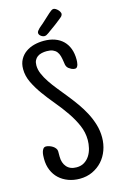

<svg xmlns="http://www.w3.org/2000/svg" viewBox="-133 -915 614 994"><g transform="rotate(-15 174.0 -418.5)"><path d="M332.5 -154.3Q332.5 -118.2 320.8 -85.9Q309.1 -53.7 287.4 -29.5Q265.6 -5.4 234.9 9Q204.1 23.4 166.5 23.4Q133.3 23.4 105.2 12.9Q77.1 2.4 56.6 -16.6Q36.1 -35.6 24.7 -63Q13.2 -90.3 13.2 -124Q13.2 -130.9 13.7 -141.1Q14.2 -151.4 16.8 -160.9Q19.5 -170.4 24.7 -177Q29.8 -183.6 39.6 -183.6Q47.4 -183.6 56.9 -180.4Q66.4 -177.2 74.7 -171.9Q83 -166.5 88.6 -158.9Q94.2 -151.4 94.2 -142.6V-114.3Q94.2 -80.6 112.5 -59.3Q130.9 -38.1 165.5 -38.1Q189.9 -38.1 207.5 -49.3Q225.1 -60.5 236.1 -78.1Q247.1 -95.7 252.2 -117.4Q257.3 -139.2 257.3 -160.2Q257.3 -201.2 240.5 -239.7Q223.6 -278.3 198.2 -315.2Q172.9 -352.1 143.1 -387.7Q113.3 -423.3 87.9 -458.5Q62.5 -493.7 45.7 -528.8Q28.8 -564 28.8 -600.6Q28.8 -630.4 40.8 -652.1Q52.7 -673.8 72.5 -687.7Q92.3 -701.7 117.4 -708.3Q142.6 -714.8 169.4 -714.8Q202.1 -714.8 228 -705.6Q253.9 -696.3 272 -678.7Q290 -661.1 299.6 -635.5Q309.1 -609.9 309.1 -577.1Q309.1 -572.3 308.6 -564.9Q308.1 -557.6 306.2 -550.5Q304.2 -543.5 300.3 -538.3Q296.4 -533.2 289.6 -533.2Q279.8 -533.2 270 -538.1Q261.7 -542.5 256.6 -546.6Q251.5 -550.8 248.5 -555.9Q245.6 -561 244.1 -567.4Q242.7 -573.7 241.7 -583Q239.3 -600.6 235.4 -614.7Q231.4 -628.9 223.6 -638.7Q215.8 -648.4 203.1 -653.8Q190.4 -659.2 170.4 -659.2Q156.2 -659.2 143.3 -656.2Q130.4 -653.3 120.8 -646.5Q111.3 -639.6 105.7 -628.7Q100.1 -617.7 100.1 -601.6Q100.1 -579.1 110.1 -555.7Q120.1 -532.2 136.5 -507.8Q152.8 -483.4 173.6 -457.8Q194.3 -432.1 216.3 -404.8Q238.3 -377.4 259 -348.4Q279.8 -319.3 296.1 -288.1Q312.5 -256.8 322.5 -223.4Q332.5 -189.9 332.5 -154.3ZM151.9 -761.7Q151.9 -766.6 156 -772.5Q160.2 -778.3 165.8 -783.7Q171.4 -789.1 177.2 -793.7Q183.1 -798.3 187 -801.8L234.9 -845.7Q240.7 -850.1 247.3 -855.7Q253.9 -861.3 261.2 -861.3Q266.1 -861.3 272.2 -857.7Q278.3 -854 283.4 -848.9Q288.6 -843.8 292 -837.4Q295.4 -831.1 295.4 -826.2Q295.4 -825.2 295.4 -824.2Q295.4 -823.2 294.4 -822.3Q293 -816.4 288.6 -812Q284.2 -807.6 278.8 -803.7Q263.7 -791.5 255.6 -785.4Q247.6 -779.3 240.7 -774.2Q233.9 -769 225.3 -763.2Q216.8 -757.3 201.7 -746.1Q196.3 -742.2 191.2 -739.7Q186 -737.3 180.2 -737.3Q175.8 -737.3 170.9 -739.3Q166 -741.2 161.6 -744.6Q157.2 -748 154.5 -752.4Q151.9 -756.8 151.9 -761.7Z"/></g></svg>

Font: Just Another Hand
Style: Regular
Weight: 400
Designer: Astigmatic (AOETI)
Foundry: Astigmatic (AOETI)
Version: Version 1.001